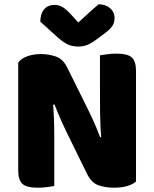

<svg xmlns="http://www.w3.org/2000/svg" viewBox="-20 -867 719 895"><path d="M65 -400H226Q230 -354 231.5 -312Q233 -270 233 -232.5Q233 -195 233 -159V0Q223 2 200.5 5Q178 8 155 8Q105 8 85 -9.5Q65 -27 65 -72ZM614 -210H453Q447 -280 446.5 -339Q446 -398 446 -451V-609Q457 -611 479 -614Q501 -617 524 -617Q574 -617 594 -599.5Q614 -582 614 -537ZM614 -264V-390V-21Q600 -8 573.5 0Q547 8 510 8Q473 8 440 -3Q407 -14 386 -56L287 -258Q277 -279 268.5 -297.5Q260 -316 252 -336Q244 -356 234 -380L65 -343V-575Q79 -595 108 -605Q137 -615 170 -615Q207 -615 240.5 -603.5Q274 -592 294 -551L394 -349Q404 -329 412.5 -310Q421 -291 429.5 -271Q438 -251 447 -227ZM345 -762Q370 -785 394 -807Q418 -829 440 -847Q472 -847 493 -829Q514 -811 514 -783Q514 -762 504 -746.5Q494 -731 466 -710L438 -689Q409 -667 389 -658.5Q369 -650 345 -650Q315 -650 293 -661.5Q271 -673 251 -691L168 -766Q168 -803 185.5 -823.5Q203 -844 235 -844Q255 -844 272.5 -833.5Q290 -823 318 -792Z"/></svg>

Font: Baloo Tamma 2 ExtraBold
Style: Regular
Weight: 800
Designer: Divya Kowshik, Shuchita Grover and Ek Type
Foundry: Ek Type
Version: Version 1.700